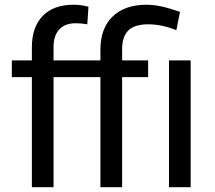

<svg xmlns="http://www.w3.org/2000/svg" viewBox="-20 -780 894 800"><path d="M112.8 0H203.1V-458.5H398.4V0H488.8V-458.5H597.2V-528.3H488.8V-574.2Q488.8 -627 514.4 -652.8Q540 -678.7 598.1 -678.7Q653.8 -678.7 714.8 -654.3L730 -730.5Q646.5 -760.3 591.8 -760.3Q499.5 -760.3 449 -710.9Q398.4 -661.6 398.4 -573.2V-528.3H203.1V-584Q203.1 -631.8 227.1 -657.5Q251 -683.1 294.9 -683.1Q320.8 -683.1 343.8 -678.7L348.6 -752Q317.9 -760.3 286.6 -760.3Q203.6 -760.3 158.2 -713.9Q112.8 -667.5 112.8 -582.5V-528.3H29.3V-458.5H112.8ZM774.4 0V-528.3H684.1V0Z"/></svg>

Font: FAU Chimera
Style: Regular
Weight: 400
Version: Version 1.002;hotconv 1.0.117;makeotfexe 2.5.65602